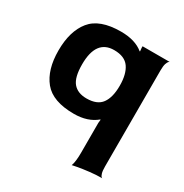

<svg xmlns="http://www.w3.org/2000/svg" viewBox="-167 -611 949 988"><g transform="rotate(30 308.0 -117.0)"><path d="M565 224Q528 224 490 228.5Q452 233 426.5 237.5Q401 242 394 244Q395 242 397.5 233Q400 224 402 206.5Q404 189 404 164V-13L406 -32L404 -33Q353 10 271 10Q145 10 92.5 -54.5Q40 -119 40 -233Q40 -348 92.5 -413Q145 -478 271 -478Q356 -478 404 -438L406 -439L404 -458V-468H566Q566 -470 560.5 -465Q555 -460 550.5 -446.5Q546 -433 546 -406V164Q546 190 550 203.5Q554 217 559.5 221.5Q565 226 565 224ZM404 -233Q404 -302 377.5 -340Q351 -378 288 -378Q181 -378 181 -232Q181 -155 208 -123Q235 -91 288 -91Q351 -91 377.5 -127.5Q404 -164 404 -233Z"/></g></svg>

Font: Red Rose Bold
Style: Regular
Weight: 700
Designer: jaikishan Patel
Version: Version 1.000